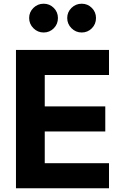

<svg xmlns="http://www.w3.org/2000/svg" viewBox="-20 -1014 629 1034"><path d="M66 0H567V-135H221V-306H547V-441H221V-610H567V-745H66ZM215 -839Q247 -839 269.5 -861.5Q292 -884 292 -917Q292 -949 269.5 -971.5Q247 -994 215 -994Q183 -994 160 -971.5Q137 -949 137 -917Q137 -885 160 -862Q183 -839 215 -839ZM420 -839Q452 -839 474.5 -861.5Q497 -884 497 -917Q497 -949 474.5 -971.5Q452 -994 420 -994Q388 -994 365 -971.5Q342 -949 342 -917Q342 -885 365 -862Q388 -839 420 -839Z"/></svg>

Font: Plus Jakarta Sans ExtraBold
Style: Regular
Weight: 800
Designer: Gumpita Rahayu
Foundry: Tokotype
Version: Version 2.004; ttfautohint (v1.8.3)